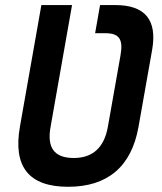

<svg xmlns="http://www.w3.org/2000/svg" viewBox="-20 -713 626 743"><path d="M367.2 -693.4 348.1 -584.5H387.2C441.4 -584.5 457.5 -561.5 446.3 -498.5L397.5 -222.7C383.3 -142.1 338.9 -101.6 265.6 -101.6C189 -101.6 161.1 -142.1 175.8 -222.7L258.8 -693.4H140.1L57.1 -222.7C29.8 -67.4 91.8 9.8 243.7 9.8C395.5 9.8 488.8 -67.4 516.1 -222.7L568.8 -520.5C588.9 -635.7 541.5 -693.4 426.3 -693.4Z"/></svg>

Font: Cascadia Mono PL SemiBold
Style: Italic
Weight: 600
Italic angle: -10°
Monospace: yes
Designer: Aaron Bell
Foundry: Saja Typeworks
Version: Version 2404.023